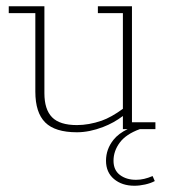

<svg xmlns="http://www.w3.org/2000/svg" viewBox="-20 -413 546 614"><path d="M226 10Q156 10 124.5 -21.5Q93 -53 93 -120V-371H8V-393H122V-115Q122 -63 146.5 -38Q171 -13 226 -13Q264 -13 305 -27Q336 -38 373 -65V-371H293V-393H402V-22H477V0H427Q383 16 363 43Q343 70 343 101Q343 131 363.5 146.5Q384 162 415 162Q428 162 441 159Q454 156 468 150L475 166Q462 173 444 177Q426 181 410 181Q370 181 344.5 159.5Q319 138 319 101Q319 64 343 34Q359 14 388 0H373V-42Q344 -20 310 -7Q266 10 226 10Z"/></svg>

Font: Rokkitt SemiBold Thin
Style: Regular
Weight: 250
Version: Version 3.103